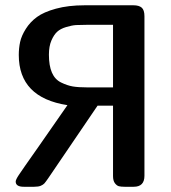

<svg xmlns="http://www.w3.org/2000/svg" viewBox="-20 -714 654 734"><path d="M40 -20Q40 -26.9 51.5 -44.4Q63 -62 127 -152.8Q189.9 -243.7 237.8 -312Q51.8 -340.8 51.8 -503.9Q51.8 -529.8 56.9 -553.5Q62 -577.1 78.6 -603.5Q95.2 -629.9 121.1 -648.9Q147 -668 194.1 -680.9Q241.2 -693.8 303.2 -693.8H490.2Q511.2 -693.8 521.7 -684.8Q532.2 -675.8 532.2 -651.9V-42Q532.2 0 491.2 0H456.1Q442.9 0 434.8 -2Q426.8 -3.9 419.4 -13.4Q412.1 -22.9 412.1 -41V-310.1H353L164.1 -32.2Q154.3 -18.1 149.7 -12.9Q145 -7.8 136 -3.9Q127 0 110.8 0H70.8Q40 0 40 -20ZM167 -504.9Q167 -462.9 178.5 -436.5Q189.9 -410.2 213.4 -398.7Q236.8 -387.2 258.3 -383.5Q279.8 -379.9 314 -379.9H412.1V-619.1H311Q287.1 -619.1 271 -618.2Q254.9 -617.2 232.9 -610.6Q210.9 -604 198.5 -592.5Q186 -581.1 176.5 -559.1Q167 -537.1 167 -504.9Z"/></svg>

Font: CMU Sans Serif Demi Condensed
Style: DemiCondensed
Weight: 600
Width: 3
Version: Version 0.7.0